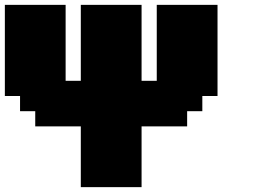

<svg xmlns="http://www.w3.org/2000/svg" viewBox="-20 -645 1040 790"><path d="M312.5 125H562.5V-125H750V-187.5H812.5V-250H875V-625H625V-312.5H562.5V-625H312.5V-312.5H250V-625H0V-250H62.5V-187.5H125V-125H312.5Z"/></svg>

Font: Faithful 32x
Style: Bold
Weight: 400
Foundry: Faithful Resource Pack
Version: Version 1.0; January 27, 2023